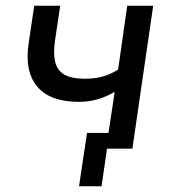

<svg xmlns="http://www.w3.org/2000/svg" viewBox="-20 -521 623 673"><path d="M336 132H257L285 -55H429L420 0H355ZM352 0 382 -199Q353 -182 322 -173Q291 -164 257 -164Q155 -164 110 -218Q65 -272 81 -373L100 -501H191L173 -380Q166 -335 173.5 -304Q181 -273 206.5 -259Q232 -245 278 -245Q311 -245 339 -252.5Q367 -260 394 -277L426 -501H517L444 0Z"/></svg>

Font: Nunitoga
Style: Medium Italic
Weight: 500
Italic angle: -9°
Designer: Vernon Adams
Foundry: Vernon Adams
Version: Version 1.0